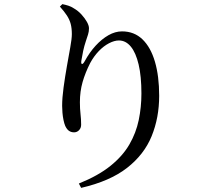

<svg xmlns="http://www.w3.org/2000/svg" viewBox="-20 -834 1040 930"><path d="M362 55Q456 17 515 -30.5Q574 -78 606.5 -134Q639 -190 652 -252.5Q665 -315 665 -381Q665 -464 651.5 -521.5Q638 -579 613.5 -608.5Q589 -638 556 -638Q534 -638 508 -624.5Q482 -611 458.5 -586.5Q435 -562 417 -529Q393 -482 380 -436.5Q367 -391 367 -339Q367 -307 370 -282Q373 -257 373 -230Q373 -214 363 -203.5Q353 -193 339 -193Q325 -193 314.5 -200Q304 -207 296 -224Q291 -236 287.5 -253Q284 -270 282.5 -288Q281 -306 281 -321Q281 -360 288 -411Q295 -462 304 -513Q313 -564 320.5 -605.5Q328 -647 328 -669Q328 -697 322.5 -718Q317 -739 304 -759Q291 -779 270 -802L282 -814Q297 -811 311 -806.5Q325 -802 337 -794Q358 -782 374.5 -764Q391 -746 401 -728Q411 -710 411 -697Q411 -681 406.5 -667Q402 -653 396 -635Q388 -611 383 -588Q378 -565 374 -540Q372 -525 377 -524Q382 -523 390 -537Q414 -581 443.5 -613Q473 -645 505.5 -663.5Q538 -682 571 -682Q630 -682 670 -643.5Q710 -605 730.5 -535Q751 -465 751 -370Q751 -264 714.5 -174.5Q678 -85 595 -20.5Q512 44 373 76Z"/></svg>

Font: Noto Serif JP ExtraLight Medium
Style: Regular
Weight: 500
Version: Version 2.003-H1;hotconv 1.1.1;makeotfexe 2.6.0